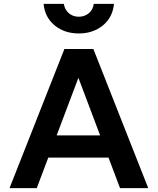

<svg xmlns="http://www.w3.org/2000/svg" viewBox="-20 -967 811 987"><path d="M596 -157H172V-271H596ZM742 0H597L363 -620H403L169 0H29L311 -715H460ZM385 -795Q312 -795 261.5 -836Q211 -877 204 -947H308Q313 -917 334 -899Q355 -881 385 -881Q415 -881 436.5 -899Q458 -917 462 -947H566Q559 -877 508.5 -836Q458 -795 385 -795Z"/></svg>

Font: Wix Madefor Display
Style: Bold
Weight: 700
Designer: Dalton Maag Ltd
Foundry: Dalton Maag Ltd
Version: Version 3.100